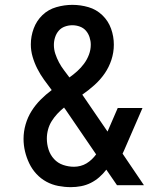

<svg xmlns="http://www.w3.org/2000/svg" viewBox="-20 -763 640 791"><path d="M272 8Q246 8 220 3Q194 -2 171 -14.5Q148 -27 130 -46.5Q112 -66 100.5 -90Q89 -114 83 -139.5Q77 -165 77 -191Q77 -221 85.5 -250.5Q94 -280 110 -305.5Q126 -331 147.5 -352.5Q169 -374 193 -392Q177 -413 161.5 -434.5Q146 -456 134 -479.5Q122 -503 114.5 -528.5Q107 -554 107 -580Q107 -614 119 -646Q131 -678 155 -701Q179 -724 212 -733.5Q245 -743 278 -743Q312 -743 344.5 -733.5Q377 -724 401.5 -700.5Q426 -677 437.5 -645Q449 -613 449 -579Q449 -547 439 -516.5Q429 -486 411 -460Q393 -434 369 -412.5Q345 -391 319 -373Q321 -370 323.5 -366.5Q326 -363 328 -360L423 -221L465 -318H567L498 -159Q495 -151 491.5 -144Q488 -137 485 -130L573 0H462L418 -64Q405 -47 389 -33Q373 -19 354 -9.5Q335 0 314 4Q293 8 272 8ZM266 -444Q283 -456 298.5 -470Q314 -484 326.5 -501Q339 -518 346.5 -538Q354 -558 354 -579Q354 -594 349 -609.5Q344 -625 334 -636.5Q324 -648 309 -653.5Q294 -659 278 -659Q262 -659 247 -653.5Q232 -648 222 -636.5Q212 -625 207 -609.5Q202 -594 202 -578Q202 -559 208 -541Q214 -523 223 -506Q232 -489 243.5 -474Q255 -459 266 -444ZM285 -76Q298 -76 311.5 -79.5Q325 -83 336.5 -90Q348 -97 358 -106.5Q368 -116 376 -127L249 -313Q248 -314 246.5 -316Q245 -318 244 -320Q229 -308 216 -294Q203 -280 193 -264Q183 -248 178 -229.5Q173 -211 173 -192Q173 -169 180 -147Q187 -125 202.5 -108Q218 -91 240 -83.5Q262 -76 285 -76Z"/></svg>

Font: Iosevka Aile Medium
Style: Regular
Weight: 500
Designer: Belleve Invis
Foundry: Belleve Invis
Version: Version 27.3.5; ttfautohint (v1.8.4)